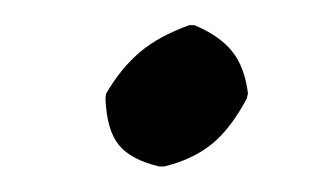

<svg xmlns="http://www.w3.org/2000/svg" viewBox="-20 -122 260 152"><path d="M63.5 -43.9 64 -47.9Q75.7 -67.9 90.6 -80.6Q105.5 -93.3 129.9 -102.1H133.8Q153.8 -93.8 163.8 -81.3Q173.8 -68.8 176.3 -47.9L175.3 -43.9Q162.6 -20 147.5 -7.8Q132.3 4.4 109.9 9.8H106Q83.5 4.4 74 -7.3Q64.5 -19 63.5 -43.9Z"/></svg>

Font: Linux Biolinum G
Style: Italic
Weight: 400
Italic angle: -12°
Designer: Philipp H. Poll
Foundry: Philipp H. Poll
Version: Version 0.5.1